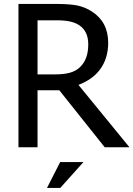

<svg xmlns="http://www.w3.org/2000/svg" viewBox="-20 -747 677 974"><path d="M377.9 -316.4C473.6 -352.1 528.8 -424.8 528.8 -529.8C528.8 -600.1 501.5 -652.8 446.3 -688.5C422.4 -704.1 396.5 -714.4 369.6 -719.7C342.8 -724.6 306.6 -727.1 261.2 -727.1H73.7V0H170.4V-289.1H280.8L511.2 0H636.7ZM427.7 -522.5C427.7 -471.7 414.6 -434.6 386.7 -407.2C357.4 -378.4 316.4 -369.6 255.4 -369.6H170.4V-644H266.1C320.8 -644 354.5 -636.7 381.8 -619.1C412.6 -598.6 427.7 -566.4 427.7 -522.5ZM285.6 206.5 403.3 75.2H285.2L218.3 206.5Z"/></svg>

Font: SG Kara Light
Style: Regular
Weight: 400
Designer: Damoon Khanjanzadeh
Version: Version 1.000